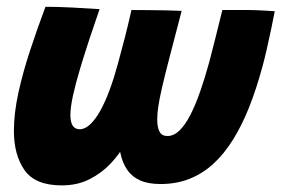

<svg xmlns="http://www.w3.org/2000/svg" viewBox="-20 -550 830 566"><path d="M162 -3.5Q84 -3.5 52.5 -48.2Q21 -93 21 -164Q21 -216 34.2 -276.5Q47.5 -337 68.8 -401.5Q90 -466 114 -530Q149.5 -530 193.2 -527.8Q237 -525.5 273.5 -523Q259 -481.5 244 -436Q229 -390.5 216 -347.2Q203 -304 195.2 -268.5Q187.5 -233 187.5 -210.5Q187.5 -190.5 194.2 -179.8Q201 -169 215 -169Q230.5 -169 246 -183.5Q261.5 -198 276 -224.2Q290.5 -250.5 303.2 -285Q316 -319.5 327 -360Q337 -396.5 347.8 -438.2Q358.5 -480 367.5 -520.5Q383.5 -520.5 411.5 -520.2Q439.5 -520 468.5 -519.5Q497.5 -519 515.5 -518Q493.5 -433.5 479.2 -378.8Q465 -324 457.2 -290Q449.5 -256 446.5 -235.2Q443.5 -214.5 443.5 -197.5Q443.5 -174 450.5 -161.5Q457.5 -149 473.5 -149Q492 -149 508.8 -165Q525.5 -181 540.8 -210.5Q556 -240 570 -280Q584 -320 597 -367.5Q606 -401.5 615.8 -441Q625.5 -480.5 635.5 -520.5Q651.5 -520.5 671 -520.5Q690.5 -520.5 709.5 -520.5Q727.5 -520.5 752.2 -519.2Q777 -518 790 -517Q786 -496 779.5 -464.8Q773 -433.5 766 -403.2Q759 -373 753.5 -353Q736 -288.5 714.8 -234.8Q693.5 -181 667.2 -138.8Q641 -96.5 609 -67.2Q577 -38 538.5 -22.8Q500 -7.5 453 -7.5Q417 -7.5 393 -18.2Q369 -29 354.8 -49.8Q340.5 -70.5 334.5 -100.5Q328.5 -130.5 328.5 -169L366 -166Q361.5 -149 346.5 -122Q331.5 -95 306 -67.8Q280.5 -40.5 244.5 -22Q208.5 -3.5 162 -3.5Z"/></svg>

Font: Grandstander Thin ExtraBold
Style: Italic
Weight: 800
Italic angle: -15°
Version: Version 1.200